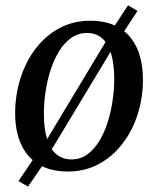

<svg xmlns="http://www.w3.org/2000/svg" viewBox="-20 -634 594 722"><path d="M85.5 67.5 49.5 47 108.5 -40.5 145.5 -91.5 385 -489.5 406 -529.5 461.5 -614 497 -593 441.5 -508 407.5 -458.5 167 -60 143 -16.5ZM319.5 -556Q384 -556 428 -529.8Q472 -503.5 494.8 -453.8Q517.5 -404 517.5 -333Q517.5 -267 498 -205.2Q478.5 -143.5 441.5 -94.8Q404.5 -46 352.2 -17.5Q300 11 235 11Q171.5 11 127.2 -14.8Q83 -40.5 60 -89.8Q37 -139 37 -208.5Q37 -276 56.5 -338.2Q76 -400.5 113 -449.8Q150 -499 202.2 -527.5Q254.5 -556 319.5 -556ZM307 -510Q274 -510 247.8 -491.5Q221.5 -473 202.2 -441.5Q183 -410 170.2 -370.5Q157.5 -331 151.2 -289Q145 -247 145 -207Q145 -149 157.2 -110.5Q169.5 -72 193 -53.2Q216.5 -34.5 249 -34.5Q282 -34.5 307.8 -53Q333.5 -71.5 352.8 -102.8Q372 -134 384.5 -173.2Q397 -212.5 403.2 -254.5Q409.5 -296.5 409.5 -336Q409.5 -392.5 398.2 -431Q387 -469.5 364.5 -489.8Q342 -510 307 -510Z"/></svg>

Font: Merriweather 48pt
Style: Italic
Weight: 400
Italic angle: -7.8°
Version: Version 2.101